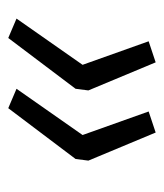

<svg xmlns="http://www.w3.org/2000/svg" viewBox="14 -501 397 465"><g transform="rotate(90 212.5 -268.5)"><path d="M72 -90 25 -110 137 -270 80 -430 131 -447 199 -284 195 -253ZM242 -90 195 -110 307 -270 250 -430 301 -447 369 -284 365 -253Z"/></g></svg>

Font: Nunito Sans 10pt Light
Style: Italic
Weight: 300
Italic angle: -9°
Designer: Vernon Adams
Foundry: Vernon Adams
Version: Version 3.101;gftools[0.9.27]